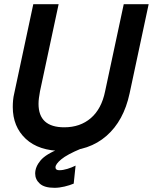

<svg xmlns="http://www.w3.org/2000/svg" viewBox="-20 -710 730 917"><path d="M279 11Q165 11 103 -47Q41 -105 41 -199Q41 -215 42.5 -231.5Q44 -248 48 -264L139 -690H260L171 -274Q168 -257 166 -242.5Q164 -228 164 -214Q164 -102 287 -102Q363 -102 414 -146Q465 -190 482 -274L571 -690H690L599 -264Q571 -133 488.5 -61Q406 11 279 11ZM240 187Q192 187 170 167Q148 147 148 119Q148 87 173.5 56.5Q199 26 265 0H367Q300 28 272.5 51Q245 74 245 89Q245 103 263 103Q281 103 302 96.5Q323 90 341 81L332 167Q313 175 288 181Q263 187 240 187Z"/></svg>

Font: Radio Canada Big Medium
Style: Italic
Weight: 500
Italic angle: -12°
Designer: Étienne Aubert Bonn
Foundry: Coppers and Brasses
Version: Version 1.001